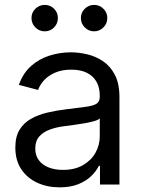

<svg xmlns="http://www.w3.org/2000/svg" viewBox="-20 -764 590 795"><path d="M227.1 11.7Q175.8 11.7 134.3 -7.3Q92.8 -26.4 68.1 -63.2Q43.5 -100.1 43.5 -153.3Q43.5 -198.2 61 -226.8Q78.6 -255.4 108.6 -272.2Q138.7 -289.1 176.3 -297.9Q213.9 -306.6 254.4 -311.5Q302.2 -317.9 333 -321.5Q363.8 -325.2 378.4 -333.7Q393.1 -342.3 393.1 -362.3V-367.7Q393.1 -401.4 379.6 -425.3Q366.2 -449.2 340.1 -462.4Q314 -475.6 275.4 -475.6Q236.8 -475.6 208.5 -463.4Q180.2 -451.2 162.6 -431.9Q145 -412.6 137.7 -391.6L58.1 -412.6Q75.2 -460.9 108.4 -490.5Q141.6 -520 184.8 -533.7Q228 -547.4 273.4 -547.4Q305.2 -547.4 340.3 -539.3Q375.5 -531.2 406 -511Q436.5 -490.7 455.6 -454.3Q474.6 -418 474.6 -361.3V0H394V-77.1H389.2Q379.4 -56.6 358.9 -36.1Q338.4 -15.6 305.7 -2Q272.9 11.7 227.1 11.7ZM240.2 -60.5Q289.6 -60.5 323.7 -80.3Q357.9 -100.1 375.5 -131.8Q393.1 -163.6 393.1 -199.7V-273.9Q387.7 -267.6 370.8 -262.7Q354 -257.8 332 -253.9Q310.1 -250 288.3 -247.1Q266.6 -244.1 251.5 -242.2Q216.3 -238.3 187.7 -228Q159.2 -217.8 142.6 -199Q126 -180.2 126 -148.9Q126 -120.6 140.6 -100.8Q155.3 -81.1 181.2 -70.8Q207 -60.5 240.2 -60.5ZM369.6 -634.3Q347.2 -634.3 331.1 -650.4Q314.9 -666.5 314.9 -689.5Q314.9 -711.9 331.1 -727.8Q347.2 -743.7 369.6 -743.7Q392.1 -743.7 408.2 -727.8Q424.3 -711.9 424.3 -689.5Q424.3 -666.5 408.2 -650.4Q392.1 -634.3 369.6 -634.3ZM165.5 -634.3Q142.6 -634.3 126.5 -650.4Q110.4 -666.5 110.4 -689.5Q110.4 -711.9 126.5 -727.8Q142.6 -743.7 165.5 -743.7Q188 -743.7 203.9 -727.8Q219.7 -711.9 219.7 -689.5Q219.7 -666.5 203.9 -650.4Q188 -634.3 165.5 -634.3Z"/></svg>

Font: V-Inter
Style: Regular-375
Weight: 375
Designer: Rasmus Andersson
Foundry: rsms
Version: Version 4.000;git-4146feb